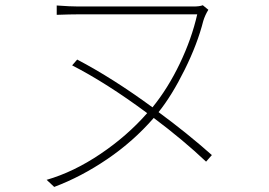

<svg xmlns="http://www.w3.org/2000/svg" viewBox="-20 -696 1040 742"><path d="M798.8 -96.7 776.4 -71.3Q687.5 -155.3 574.2 -240.2Q495.1 -149.4 394.5 -81.1Q293.9 -12.7 189.5 26.4L160.2 -1Q264.6 -31.2 368.2 -101.1Q471.7 -170.9 548.8 -258.8Q393.6 -374 258.8 -443.4L278.3 -465.8Q416 -393.6 569.3 -281.2Q628.9 -354.5 674.8 -450.2Q720.7 -545.9 742.2 -640.6H283.2Q252 -640.6 199.2 -638.7V-674.8Q252 -670.9 283.2 -670.9H727.5Q752 -670.9 763.7 -675.8L785.2 -658.2Q772.5 -637.7 765.6 -615.2Q743.2 -526.4 693.8 -426.8Q644.5 -327.1 592.8 -262.7Q703.1 -181.6 798.8 -96.7Z"/></svg>

Font: Gen Shin Gothic ExtraLight
Style: Regular
Weight: 100
Designer: [Source Han Sans]
Ryoko NISHIZUKA  (kana & ideographs); Paul D. Hunt (Latin, Greek & Cyrillic); Wenlong ZHANG  (bopomofo
Version: Version 1.002.20150607